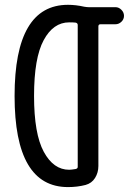

<svg xmlns="http://www.w3.org/2000/svg" viewBox="-20 -760 540 790"><path d="M264.6 -668Q199.2 -668 159.7 -594.7Q120.1 -521.5 120.1 -365.2Q120.1 -209 160.2 -135.3Q200.2 -61.5 264.6 -61.5Q272.5 -61.5 291 -64.5Q299.8 -66.4 299.8 -73.2V-657.2Q299.8 -665 291 -667Q281.2 -668 264.6 -668ZM259.8 9.8Q40 9.8 40 -365.2Q40 -740.2 259.8 -740.2Q292 -740.2 326.2 -732.4Q337.9 -730.5 343.8 -730.5H455.1Q468.8 -730.5 479.5 -719.7Q490.2 -709 490.2 -694.8Q490.2 -680.7 479.5 -670.4Q468.8 -660.2 455.1 -660.2H393.6Q384.8 -660.2 384.8 -651.4V-634.8V-94.7V-77.1Q384.8 -49.8 371.1 -27.8Q357.4 -5.9 332 1Q297.9 9.8 259.8 9.8Z"/></svg>

Font: Rounded Mgen+ 2m regular
Style: Regular
Weight: 400
Designer: [Source Han Sans]
Ryoko NISHIZUKA  (kana & ideographs); Paul D. Hunt (Latin, Greek & Cyrillic); Wenlong ZHANG  (bopomofo
Version: Version 1.059.20150602